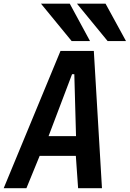

<svg xmlns="http://www.w3.org/2000/svg" viewBox="-28 -994 686 1014"><path d="M291.5 -725H467.5L510.5 0H384.5L372.5 -171H181.5L111.5 0H-8.5ZM373.5 -275 364.5 -602H352.5L228.5 -275ZM188.5 -974.5H340.5L447.5 -777H350.5ZM378.5 -974.5H529.5L637.5 -777H540.5Z"/></svg>

Font: JuliaMono
Style: Bold Italic
Weight: 700
Italic angle: -9°
Monospace: yes
Designer: cormullion
Foundry: corm
Version: Version 0.057; ttfautohint (v1.8.4)